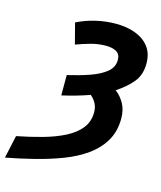

<svg xmlns="http://www.w3.org/2000/svg" viewBox="-189 -642 812 967"><g transform="rotate(15 217.5 -158.0)"><path d="M-71 240 -45 121Q26 107 88.5 89.5Q151 72 200 47Q249 22 276.5 -13Q304 -48 304 -97Q304 -144 265 -177Q234 -166 198 -155.5Q162 -145 122 -136V-242Q186 -257 237.5 -275Q289 -293 320 -318.5Q351 -344 351 -382Q351 -412 330 -424Q309 -436 276 -436Q236 -436 198 -425.5Q160 -415 122 -401L94 -509Q140 -532 191.5 -544Q243 -556 296 -556Q353 -556 398 -539Q443 -522 469 -488Q495 -454 495 -402Q495 -343 463.5 -304.5Q432 -266 380 -232Q407 -212 425.5 -179.5Q444 -147 444 -101Q444 -34 414.5 16Q385 66 333.5 102.5Q282 139 216 164Q150 189 76.5 207.5Q3 226 -71 240Z"/></g></svg>

Font: BC Sans
Style: Bold Italic
Weight: 700
Italic angle: -12°
Designer: Monotype Design Team
Province of B.C.
Foundry: Monotype Imaging Inc.
Version: Version 2.000;GOOG;noto-source:20170915:90ef993387c0